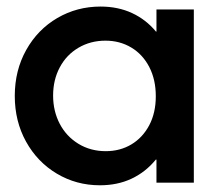

<svg xmlns="http://www.w3.org/2000/svg" viewBox="-20 -549 662 577"><path d="M450.2 -69.3H448.2Q418 -32.2 375.7 -12.2Q333.5 7.8 280.3 7.8Q209.5 7.8 150.9 -27.1Q92.3 -62 58.3 -123.3Q24.4 -184.6 24.4 -260.7Q24.4 -337.4 58.8 -398.9Q93.3 -460.4 152.3 -494.9Q211.4 -529.3 282.2 -529.3Q334.5 -529.3 376.7 -509.8Q418.9 -490.2 448.7 -454.1H450.2V-520.5H562.5V0H450.2ZM448.2 -259.8Q448.2 -309.6 428.7 -347.4Q409.2 -385.3 374.8 -406Q340.3 -426.8 296.9 -426.8Q252 -426.8 215.8 -405.5Q179.7 -384.3 159.7 -346.7Q139.6 -309.1 139.6 -261.7Q139.6 -215.3 159.4 -177.2Q179.2 -139.2 215.6 -116.9Q252 -94.7 297.9 -94.7Q340.8 -94.7 374.8 -115Q408.7 -135.3 428.5 -172.6Q448.2 -210 448.2 -259.8Z"/></svg>

Font: Reddit Sans Chocolate SemiBold
Style: Regular
Weight: 600
Designer: Stephen Hutchings
Foundry: Reddit
Version: Version 1.011